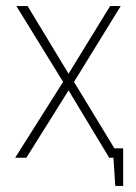

<svg xmlns="http://www.w3.org/2000/svg" viewBox="-20 -520 447 633"><path d="M343 -31V0H354L360 93H386V-31ZM206 -277 71 -500H34L188 -250L30 0H67L206 -222L340 0H376L224 -250L378 -500H343Z"/></svg>

Font: Advent Pro ExtraLight
Style: Regular
Weight: 250
Version: Version 3.000